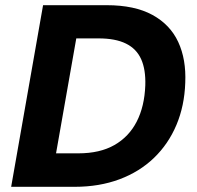

<svg xmlns="http://www.w3.org/2000/svg" viewBox="-20 -720 758 740"><path d="M23 0 146 -700H391Q499 -700 567.5 -662.5Q636 -625 667 -558Q698 -491 694 -401Q691 -312 660 -238.5Q629 -165 573.5 -111.5Q518 -58 440.5 -29Q363 0 268 0ZM196 -129H282Q365 -129 421 -161Q477 -193 507 -251.5Q537 -310 540 -391Q542 -452 524 -492Q506 -532 465.5 -552Q425 -572 360 -572H274Z"/></svg>

Font: DM Sans 16pt Black
Style: Italic
Weight: 900
Italic angle: -10°
Version: Version 4.004;gftools[0.9.30]